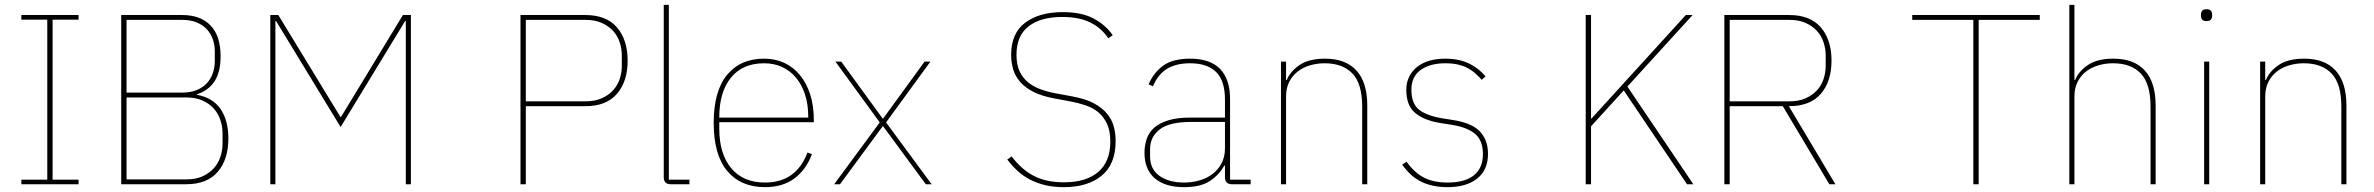

<svg xmlns="http://www.w3.org/2000/svg" viewBox="-20 -760 9794 792"><path d="M68 -19H175V-679H68V-698H304V-679H197V-19H304V0H68Z M732 -698Q807 -698 848.5 -655Q890 -612 890 -528Q890 -462 864.5 -424Q839 -386 792 -371V-369Q858 -357 890 -310Q922 -263 922 -189Q922 -102 878 -51Q834 0 748 0H480V-698ZM732 -378Q766 -378 791.5 -388.5Q817 -399 833.5 -417Q850 -435 858 -458.5Q866 -482 866 -507V-549Q866 -574 858 -597.5Q850 -621 833.5 -639Q817 -657 791.5 -667.5Q766 -678 732 -678H502V-378ZM748 -20Q787 -20 815 -32.5Q843 -45 861.5 -65.5Q880 -86 889 -112.5Q898 -139 898 -168V-210Q898 -238 889 -265Q880 -292 861.5 -312.5Q843 -333 815 -345.5Q787 -358 748 -358H502V-20Z M1651 -673 1385 -236 1119 -673H1116V0H1095V-698H1128L1384 -278H1387L1642 -698H1675V0H1654V-673Z M2127 -698H2395Q2481 -698 2525 -647Q2569 -596 2569 -510Q2569 -424 2525 -373Q2481 -322 2395 -322H2149V0H2127ZM2395 -342Q2434 -342 2462 -354.5Q2490 -367 2508.5 -387Q2527 -407 2536 -433.5Q2545 -460 2545 -489V-531Q2545 -559 2536 -586Q2527 -613 2508.5 -633Q2490 -653 2462 -665.5Q2434 -678 2395 -678H2149V-342Z M2747 0Q2718 0 2718 -29V-740H2739V-19H2824V0H2747Z M3136 12Q3036 12 2980 -54.5Q2924 -121 2924 -253Q2924 -384 2979 -451Q3034 -518 3132 -518Q3178 -518 3215.5 -500.5Q3253 -483 3280 -450Q3307 -417 3322 -370.5Q3337 -324 3337 -266V-256H2947V-229Q2947 -126 2996 -66.5Q3045 -7 3136 -7Q3264 -7 3311 -131L3329 -124Q3306 -61 3257.5 -24.5Q3209 12 3136 12ZM3132 -499Q3043 -499 2995 -439.5Q2947 -380 2947 -277V-275H3314V-279Q3314 -329 3301 -369.5Q3288 -410 3264 -439Q3240 -468 3206.5 -483.5Q3173 -499 3132 -499Z M3609 -255 3426 -506H3450L3621 -271H3623L3794 -506H3818L3635 -255L3823 0H3799L3623 -239H3621L3445 0H3421Z M4369 12Q4325 12 4290.5 3.5Q4256 -5 4227.5 -20Q4199 -35 4176.5 -56Q4154 -77 4135 -102L4153 -115Q4171 -91 4192 -71.5Q4213 -52 4239 -37.5Q4265 -23 4297 -15.5Q4329 -8 4369 -8Q4460 -8 4510 -50.5Q4560 -93 4560 -176Q4560 -220 4546.5 -249Q4533 -278 4511 -296.5Q4489 -315 4459.5 -325Q4430 -335 4399 -341L4329 -354Q4276 -364 4242 -381.5Q4208 -399 4187.5 -423Q4167 -447 4159 -475Q4151 -503 4151 -534Q4151 -623 4209 -666.5Q4267 -710 4364 -710Q4442 -710 4491.5 -683.5Q4541 -657 4570 -615L4552 -602Q4522 -646 4476 -668Q4430 -690 4362 -690Q4273 -690 4223 -651.5Q4173 -613 4173 -534Q4173 -493 4186 -465.5Q4199 -438 4221.5 -420Q4244 -402 4273 -391.5Q4302 -381 4335 -375L4405 -362Q4459 -352 4493 -333.5Q4527 -315 4547 -290.5Q4567 -266 4574.5 -237.5Q4582 -209 4582 -178Q4582 -83 4524.5 -35.5Q4467 12 4369 12Z M5062 0Q5033 0 5033 -29V-77H5030Q5011 -41 4972.5 -14.5Q4934 12 4864 12Q4786 12 4743.5 -24.5Q4701 -61 4701 -130Q4701 -161 4710.5 -188Q4720 -215 4742 -234Q4764 -253 4800.5 -264Q4837 -275 4891 -275H5033V-349Q5033 -427 4996.5 -463Q4960 -499 4889 -499Q4832 -499 4794.5 -476.5Q4757 -454 4736 -404L4718 -412Q4739 -461 4778.5 -489.5Q4818 -518 4889 -518Q4972 -518 5013 -475.5Q5054 -433 5054 -352V-19H5139V0ZM4864 -7Q4898 -7 4928.5 -16Q4959 -25 4982 -42.5Q5005 -60 5019 -86.5Q5033 -113 5033 -148V-257H4892Q4803 -257 4763.5 -226Q4724 -195 4724 -145V-115Q4724 -62 4763 -34.5Q4802 -7 4864 -7Z M5264 -506H5285V-430H5288Q5301 -464 5339.5 -491Q5378 -518 5446 -518Q5531 -518 5575.5 -469Q5620 -420 5620 -325V0H5599V-321Q5599 -414 5559 -456.5Q5519 -499 5444 -499Q5413 -499 5384 -490.5Q5355 -482 5333 -465Q5311 -448 5298 -422Q5285 -396 5285 -362V0H5264Z M5951 12Q5890 12 5844.5 -9.5Q5799 -31 5764 -81L5782 -93Q5816 -46 5855.5 -26.5Q5895 -7 5951 -7Q6023 -7 6060 -37Q6097 -67 6097 -124Q6097 -181 6064.5 -208Q6032 -235 5969 -245L5925 -252Q5858 -262 5819.5 -292.5Q5781 -323 5781 -389Q5781 -421 5793.5 -445Q5806 -469 5827.5 -485.5Q5849 -502 5878 -510Q5907 -518 5941 -518Q5974 -518 5999.5 -512Q6025 -506 6045 -495.5Q6065 -485 6080.5 -472Q6096 -459 6108 -445L6092 -431Q6080 -444 6066.5 -456.5Q6053 -469 6035.5 -478.5Q6018 -488 5995 -493.5Q5972 -499 5942 -499Q5879 -499 5840.5 -471.5Q5802 -444 5802 -390Q5802 -333 5833 -308Q5864 -283 5929 -272L5973 -265Q6006 -260 6033 -250Q6060 -240 6078.5 -223.5Q6097 -207 6107.5 -182.5Q6118 -158 6118 -125Q6118 -59 6073.5 -23.5Q6029 12 5951 12Z M6543 -239V0H6521V-698H6543V-271H6545L6934 -698H6962L6693 -403L6965 0H6939L6678 -387Z M7093 0V-698H7361Q7447 -698 7491 -647Q7535 -596 7535 -510Q7535 -424 7491 -373Q7447 -322 7359 -322L7551 0H7526L7334 -322H7115V0ZM7361 -342Q7400 -342 7428 -354.5Q7456 -367 7474.5 -387Q7493 -407 7502 -433.5Q7511 -460 7511 -489V-531Q7511 -559 7502 -586Q7493 -613 7474.5 -633Q7456 -653 7428 -665.5Q7400 -678 7361 -678H7115V-342Z M8142 0H8120V-678H7868V-698H8394V-678H8142Z M8537 -740V-430H8540Q8553 -464 8591.5 -491Q8630 -518 8698 -518Q8783 -518 8827.5 -469Q8872 -420 8872 -325V0H8851V-321Q8851 -414 8811 -456.5Q8771 -499 8696 -499Q8665 -499 8636 -490.5Q8607 -482 8585 -465Q8563 -448 8550 -422Q8537 -396 8537 -362V0H8516V-740Z M9082 -673Q9069 -673 9064 -679.5Q9059 -686 9059 -694V-701Q9059 -709 9064 -715.5Q9069 -722 9082 -722Q9095 -722 9100 -715.5Q9105 -709 9105 -701V-694Q9105 -686 9100 -679.5Q9095 -673 9082 -673ZM9093 -506V0H9072V-506Z M9303 -506H9324V-430H9327Q9340 -464 9378.5 -491Q9417 -518 9485 -518Q9570 -518 9614.5 -469Q9659 -420 9659 -325V0H9638V-321Q9638 -414 9598 -456.5Q9558 -499 9483 -499Q9452 -499 9423 -490.5Q9394 -482 9372 -465Q9350 -448 9337 -422Q9324 -396 9324 -362V0H9303Z"/></svg>

Font: IBM Plex Sans KR Thin
Style: Regular
Weight: 100
Designer: Mike Abbink; Paul van der Laan; Pieter van Rosmalen; Wujin Sim; Chorong Kim; Dohee Lee;
Foundry: Sandoll Inc.
Version: Version 1.001